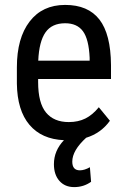

<svg xmlns="http://www.w3.org/2000/svg" viewBox="-20 -558 508 777"><path d="M424.8 -69.3Q388.7 -19 328.6 -0.5Q272.5 50.8 272.5 96.2Q272.5 131.3 303.2 131.3Q321.8 131.3 343.8 118.7L348.6 177.7Q318.4 199.2 280.3 199.2Q242.7 199.2 220.5 174.1Q198.2 148.9 198.2 106.4Q198.2 51.8 238.8 9.3Q148.4 5.4 99.1 -53Q49.8 -111.3 48.3 -219.7V-285.6Q48.3 -403.8 99.9 -470.9Q151.4 -538.1 243.7 -538.1Q336.4 -538.1 382.3 -479Q428.2 -419.9 429.2 -294.9V-238.3H134.3V-226.1Q134.3 -141.1 166.3 -102.5Q198.2 -64 258.3 -64Q296.4 -64 325.4 -78.4Q354.5 -92.8 379.9 -124ZM243.7 -463.9Q189.9 -463.9 164.1 -427Q138.2 -390.1 134.8 -312.5H342.8V-324.2Q339.4 -399.4 315.7 -431.6Q292 -463.9 243.7 -463.9Z"/></svg>

Font: Roboto Condensed
Style: Regular
Weight: 400
Designer: Google
Version: Version 2.001047; 2015